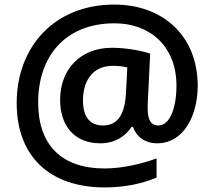

<svg xmlns="http://www.w3.org/2000/svg" viewBox="-20 -734 938 840"><path d="M845 -358C845 -578 692 -714 480 -714C217 -714 53 -528 53 -283C53 -51 196 86 439 86C526 86 603 69 665 43V-41C600 -17 515 3 437 3C249 3 147 -100 147 -286C147 -486 264 -632 481 -632C636 -632 752 -532 752 -359C752 -264 724 -185 673 -185C648 -185 626 -199 626 -260C626 -264 626 -277 627 -295L637 -499C602 -512 531 -525 470 -525C331 -525 243 -430 243 -297C243 -183 306 -107 419 -107C485 -107 530 -140 556 -179H562C575 -138 613 -107 667 -107C787 -107 845 -234 845 -358ZM343 -295C343 -371 378 -446 474 -446C498 -446 521 -443 537 -439L531 -324C526 -242 500 -185 431 -185C377 -185 343 -218 343 -295Z"/></svg>

Font: Noto Sans Bamum SemiBold
Style: Regular
Weight: 600
Designer: Monotype Design Team
Foundry: Monotype Imaging Inc.
Version: Version 2.002